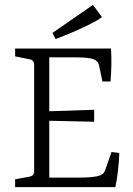

<svg xmlns="http://www.w3.org/2000/svg" viewBox="-20 -767 545 787"><path d="M400 -433 385 -503Q381 -517 364 -524Q351 -529 330 -530.5Q309 -532 283 -532H182V-311L366 -317V-268L182 -272V-39H305Q331 -39 354 -41Q377 -43 390 -48Q399 -51 403.5 -56.5Q408 -62 411 -69L437 -144L469 -140Q468 -107 464 -71Q460 -35 453 0H42V-32L101 -43Q120 -46 120 -66V-501Q120 -521 101 -524L42 -536V-568H435Q437 -535 436.5 -502.5Q436 -470 433 -433ZM208 -607 195 -632 361 -747 398 -697Q379 -683 346 -666.5Q313 -650 276.5 -634.5Q240 -619 208 -607Z"/></svg>

Font: Rasa Light
Style: Regular
Weight: 300
Designer: Anna Giedrys (Yrsa+Rasa design), David Brezina (Yrsa art-direction, Rasa art-direction, design)
Foundry: Rosetta Type Foundry
Version: Version 2.004